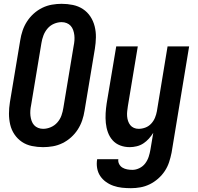

<svg xmlns="http://www.w3.org/2000/svg" viewBox="-20 -763 1040 1006"><path d="M206 8Q176 8 147 2Q118 -4 95 -19.5Q72 -35 56 -58.5Q40 -82 33.5 -110Q27 -138 27 -167.5Q27 -197 32 -228L86 -552Q90 -578 98.5 -603Q107 -628 121.5 -650.5Q136 -673 156.5 -691.5Q177 -710 201.5 -722Q226 -734 252 -738.5Q278 -743 303 -743Q333 -743 362 -737Q391 -731 414.5 -715.5Q438 -700 453.5 -676.5Q469 -653 476 -625Q483 -597 482.5 -567.5Q482 -538 477 -507L423 -183Q419 -157 410.5 -132Q402 -107 387.5 -84.5Q373 -62 352.5 -43.5Q332 -25 307.5 -13Q283 -1 257 3.5Q231 8 206 8ZM206 -88Q226 -88 246 -96.5Q266 -105 280.5 -121.5Q295 -138 302 -158Q309 -178 312 -198L366 -523Q369 -537 370 -551Q371 -565 369.5 -578.5Q368 -592 363.5 -605Q359 -618 350.5 -627.5Q342 -637 329.5 -642Q317 -647 303 -647Q283 -647 263 -638.5Q243 -630 229 -613.5Q215 -597 207.5 -577Q200 -557 197 -537L143 -212Q140 -198 139 -184Q138 -170 139.5 -156.5Q141 -143 145.5 -130Q150 -117 158.5 -107.5Q167 -98 179.5 -93Q192 -88 206 -88ZM666 223Q642 223 619 220.5Q596 218 574.5 210.5Q553 203 535 190Q517 177 505 159Q493 141 489 118Q485 95 489 72V71H600Q598 85 604.5 97Q611 109 622 115.5Q633 122 646.5 124.5Q660 127 674 127Q692 127 710.5 118Q729 109 741 93Q753 77 759 58.5Q765 40 768 22L783 -67Q773 -51 760 -36.5Q747 -22 731 -11.5Q715 -1 696 3.5Q677 8 660 8Q633 8 609.5 -1Q586 -10 570 -28Q554 -46 545.5 -69.5Q537 -93 534.5 -118.5Q532 -144 533.5 -170Q535 -196 539 -222L589 -520H702L650 -207Q648 -194 646.5 -180.5Q645 -167 646 -154Q647 -141 651 -129Q655 -117 662.5 -107.5Q670 -98 681.5 -93Q693 -88 706 -88Q724 -88 741.5 -94.5Q759 -101 772 -115Q785 -129 792 -146Q799 -163 802 -180L858 -520H971L879 37Q874 62 866 86.5Q858 111 843.5 133Q829 155 808.5 173Q788 191 764.5 202.5Q741 214 716 218.5Q691 223 666 223Z"/></svg>

Font: Iosevka Custom
Style: Bold Italic
Weight: 700
Italic angle: -9°
Designer: Belleve Invis
Foundry: Belleve Invis
Version: Version 30.3.1; ttfautohint (v1.8.3)